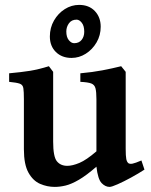

<svg xmlns="http://www.w3.org/2000/svg" viewBox="-20 -734 603 769"><path d="M199.2 14.6Q168.9 14.6 140.6 2.4Q112.3 -9.8 94 -42.5Q75.7 -75.2 75.7 -136.2V-336.4Q75.7 -367.7 73.5 -381.1Q71.3 -394.5 59.1 -398.9Q46.9 -403.3 16.6 -406.2V-440.4Q65.4 -444.8 100.3 -450.4Q135.3 -456.1 175.8 -468.8L192.9 -446.3V-167Q192.9 -106.4 207.8 -88.1Q222.7 -69.8 249.5 -69.8Q270 -69.8 298.1 -81.5Q326.2 -93.3 366.2 -127.9V-336.4Q366.2 -365.7 362.5 -380.1Q358.9 -394.5 345.5 -399.7Q332 -404.8 301.8 -406.2V-440.4Q350.6 -444.8 390.4 -452.4Q430.2 -460 465.3 -468.8L483.4 -446.3V-138.7Q483.4 -108.9 485.8 -96.9Q488.3 -85 494.6 -80.1Q500.5 -76.7 511 -78.6Q521.5 -80.6 546.4 -91.3L558.6 -54.7Q534.7 -39.1 505.1 -22.9Q475.6 -6.8 451.4 3.9Q427.2 14.6 418.9 14.6Q401.9 14.6 387 -0.7Q372.1 -16.1 366.2 -66.4Q325.7 -31.2 295.9 -13.9Q266.1 3.4 243.2 9Q220.2 14.6 199.2 14.6ZM266.6 -502Q228 -502 203.9 -525.6Q179.7 -549.3 179.7 -587.9Q179.7 -623 196.3 -651.9Q212.9 -680.7 239.5 -697.5Q266.1 -714.4 296.9 -714.4Q336.4 -714.4 359.9 -689.7Q383.3 -665 383.3 -627Q383.3 -592.3 366.7 -564Q350.1 -535.6 323.5 -518.8Q296.9 -502 266.6 -502ZM276.9 -561Q296.4 -561 306.9 -574.2Q317.4 -587.4 317.4 -606.9Q317.4 -630.4 307.6 -642.8Q297.9 -655.3 286.6 -655.3Q266.6 -655.3 256.1 -640.6Q245.6 -626 245.6 -607.9Q245.6 -585.4 255.6 -573.2Q265.6 -561 276.9 -561Z"/></svg>

Font: David Libre
Style: Bold
Weight: 700
Designer: Ismar David, J. Victor Gaultney, Annie Olsen and Meir Sadan
Foundry: Monotype Imaging Inc. & SIL International
Version: Version 1.100; ttfautohint (v1.8.4.7-5d5b)